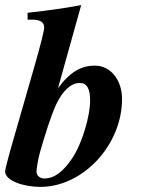

<svg xmlns="http://www.w3.org/2000/svg" viewBox="-34 -719 554 752"><path d="M284 -699C214 -686 163 -679 74 -669V-642H93C123 -642 139 -632 139 -612C139 -599 127 -550 100 -456L6 -129C-4 -93 -14 -54 -14 -48C-14 -11 58 13 124 13C292 13 444 -152 444 -331C444 -404 401 -462 337 -462C286 -462 241 -439 193 -373ZM319 -325C319 -267 289 -158 248 -98C214 -48 180 -20 140 -20C122 -20 109 -31 109 -47C109 -55 114 -94 124 -128C141 -186 164 -262 186 -310C212 -365 245 -394 278 -394C307 -394 319 -371 319 -325Z"/></svg>

Font: XITS
Style: Bold Italic
Weight: 700
Italic angle: -16.33°
Designer: MicroPress Inc., with final additions and corrections provided by Coen Hoffman, Elsevier (retired)
Version: Version 1.105